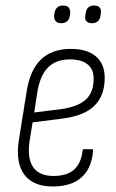

<svg xmlns="http://www.w3.org/2000/svg" viewBox="-20 -667 421 695"><path d="M171 8Q100 8 68 -35Q36 -78 48 -158L76 -333Q88 -413 128 -451.5Q168 -490 237 -490Q295 -490 327 -463Q359 -436 359 -385Q359 -321 322 -284.5Q285 -248 208 -238L98 -224L87 -156Q78 -94 100 -62Q122 -30 174 -30Q221 -30 247 -52Q273 -74 279 -121Q279 -127 285 -127H312Q318 -127 317 -120Q311 -56 274 -24Q237 8 171 8ZM104 -260 202 -272Q263 -281 291 -307Q319 -333 319 -382Q319 -417 296.5 -434.5Q274 -452 234 -452Q183 -452 154 -423Q125 -394 115 -333ZM313 -583Q299 -583 292.5 -590.5Q286 -598 289 -611L290 -619Q294 -647 320 -647Q335 -647 341 -639.5Q347 -632 345 -618L344 -611Q340 -583 313 -583ZM201 -583Q188 -583 181.5 -590.5Q175 -598 176 -611L177 -619Q182 -647 208 -647Q223 -647 229 -639.5Q235 -632 234 -618L233 -611Q229 -583 201 -583Z"/></svg>

Font: Sofia Sans Condensed ExtraLight
Style: Italic
Weight: 250
Italic angle: -9°
Version: Version 4.100